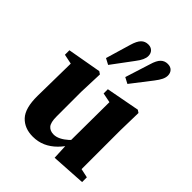

<svg xmlns="http://www.w3.org/2000/svg" viewBox="-221 -893 1028 1028"><g transform="rotate(45 293.5 -378.5)"><path d="M207 15Q144 15 107 -24.5Q70 -64 71 -158L75 -429L106 -399L19 -417V-451L211 -485L226 -475L221 -338V-152Q221 -106 236 -89Q251 -72 278 -72Q297 -72 317 -82Q337 -92 356.5 -109.5Q376 -127 392 -149L406 -108H390Q368 -70 340 -42Q312 -14 279 0.5Q246 15 207 15ZM370 12 365 -97V-98L367 -406L312 -417V-449L503 -485L518 -475L515 -338V-47L566 -36V0ZM187 -560 229 -702Q240 -740 256 -756Q272 -772 296 -772Q316 -772 328 -760Q340 -748 340 -728Q340 -714 332.5 -697.5Q325 -681 308 -659L221 -542ZM332 -561 377 -703Q388 -741 404 -756.5Q420 -772 443 -772Q465 -772 476.5 -759.5Q488 -747 488 -728Q488 -713 480 -696.5Q472 -680 455 -658L366 -543Z"/></g></svg>

Font: Source Serif 4 36pt
Style: Bold
Weight: 700
Designer: Frank Grießhammer
Foundry: Adobe Systems Incorporated
Version: Version 4.004;hotconv 1.0.116;makeotfexe 2.5.65601